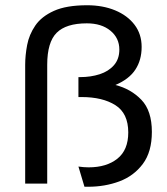

<svg xmlns="http://www.w3.org/2000/svg" viewBox="-20 -700 637 732"><path d="M316 12H302L279 -65Q300 -62 318 -62Q386 -62 427.5 -95Q469 -128 469 -195Q469 -268 420 -299Q371 -330 291 -330H279V-406H285Q326 -406 360 -417Q394 -428 414.5 -451.5Q435 -475 435 -511Q435 -555 401 -583Q367 -611 311 -611Q232 -611 196 -575Q160 -539 160 -453V0H76V-453Q76 -489 83.5 -528.5Q91 -568 114.5 -602.5Q138 -637 185.5 -658.5Q233 -680 312 -680Q372 -680 419 -660.5Q466 -641 493 -605.5Q520 -570 520 -521Q520 -471 496 -434.5Q472 -398 420 -376Q479 -361 519 -319.5Q559 -278 559 -197Q559 -121 524.5 -75Q490 -29 435 -8.5Q380 12 316 12Z"/></svg>

Font: Atkinson Hyperlegible
Style: Regular
Weight: 400
Designer: Elliott Scott, Megan Eiswerth, Linus Boman, Theodore Petrosky
Foundry: Braille Institute
Version: Version 1.006; ttfautohint (v1.8.3)